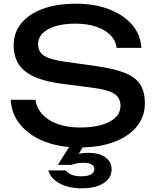

<svg xmlns="http://www.w3.org/2000/svg" viewBox="-20 -784 843 1039"><path d="M38 -244H172Q178 -199 209.5 -165Q241 -131 293 -112.5Q345 -94 413 -94Q514 -94 573 -125.5Q632 -157 632 -211Q632 -255 598 -277Q564 -299 475 -310L313 -331Q177 -349 115.5 -398.5Q54 -448 54 -539Q54 -608 95.5 -658.5Q137 -709 213 -736.5Q289 -764 391 -764Q492 -764 570 -734Q648 -704 694.5 -650.5Q741 -597 745 -525H611Q606 -565 577.5 -594Q549 -623 501 -639.5Q453 -656 388 -656Q296 -656 241 -626Q186 -596 186 -544Q186 -504 218.5 -482.5Q251 -461 332 -450L496 -427Q597 -413 655.5 -389.5Q714 -366 739 -326.5Q764 -287 764 -225Q764 -153 720 -99Q676 -45 596.5 -15.5Q517 14 411 14Q303 14 220.5 -18.5Q138 -51 90 -109Q42 -167 38 -244ZM369 -12H443L392 72L358 70Q380 56 403 49.5Q426 43 459 43Q518 43 551 67.5Q584 92 584 133Q584 178 541.5 206.5Q499 235 421 235Q352 235 303.5 209Q255 183 241 138H336Q347 153 367.5 161.5Q388 170 421 170Q457 170 474 158.5Q491 147 491 131Q491 115 476 106Q461 97 432 97Q412 97 395.5 100Q379 103 368 108H293Z"/></svg>

Font: Unbounded
Style: Regular
Weight: 400
Designer: Luke Prowse, Jean-Baptiste Morizot, Fátima Lázaro, Florian Runge
Foundry: NaN
Version: Version 1.701;gftools[0.9.28.dev5+ged2979d]